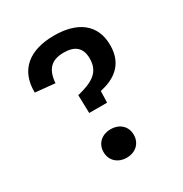

<svg xmlns="http://www.w3.org/2000/svg" viewBox="-174 -874 969 1018"><g transform="rotate(-30 310.0 -365.0)"><path d="M310.5 13C361 13 402.5 -20 402.5 -74.5C402.5 -129.5 361 -161.5 310.5 -161.5C259.5 -161.5 217.5 -129.5 217.5 -74.5C217.5 -20 259.5 13 310.5 13ZM59.5 -530.5 179.5 -518.5C186 -604 225.5 -637.5 298 -637.5C363.5 -637.5 402.5 -610 402.5 -541C402.5 -456 344.5 -426 252.5 -403L255.5 -292.5H365L367 -362.5C451 -381 532 -426.5 532 -548.5C532 -679.5 438 -741.5 299 -741.5C149 -741.5 57 -671.5 59.5 -530.5Z"/></g></svg>

Font: Monaspace Argon SemiBold
Style: Regular
Weight: 600
Designer: Riley Cran & the Lettermatic Team
Foundry: Lettermatic
Version: Version 1.000 (Monaspace Argon)